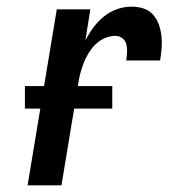

<svg xmlns="http://www.w3.org/2000/svg" viewBox="-20 -558 540 578"><path d="M63 0 151 -530H252L237 -436Q247 -456 261 -475Q275 -494 293 -508.5Q311 -523 332.5 -530.5Q354 -538 376 -538Q395 -538 412 -532.5Q429 -527 440.5 -514Q452 -501 458 -484.5Q464 -468 466 -450Q468 -432 466.5 -413Q465 -394 462 -376H360Q362 -388 362.5 -400.5Q363 -413 360.5 -424Q358 -435 349 -442.5Q340 -450 328 -450Q311 -450 295 -443Q279 -436 267 -424Q255 -412 246 -397Q237 -382 231 -366Q225 -350 221 -334.5Q217 -319 215 -302L165 0ZM55 -231V-299H318V-231Z"/></svg>

Font: Iosevka Curly Semibold Oblique
Style: Regular
Weight: 600
Italic angle: -9°
Monospace: yes
Designer: Belleve Invis
Foundry: Belleve Invis
Version: Version 11.1.0; ttfautohint (v1.8.3)